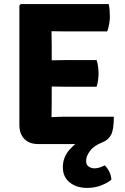

<svg xmlns="http://www.w3.org/2000/svg" viewBox="-20 -703 614 941"><path d="M493 107.5Q505.5 118.5 515 137.2Q524.5 156 526 177.5Q506.5 194 475 206Q443.5 218 407.5 218Q355 218 321.5 191Q288 164 288 117Q288 68 320 31.5Q352 -5 391.5 -25.5Q415.5 -28.5 442.2 -23.8Q469 -19 483 -6Q440 11 421 36.8Q402 62.5 402 85.5Q402 104 414 113Q426 122 443 122Q456.5 122 469.8 117.5Q483 113 493 107.5ZM75 -676 82 -683H232.5V-551.5Q232.5 -530.5 233 -514Q233.5 -497.5 233.5 -477V-202Q233.5 -182.5 233 -166.2Q232.5 -150 232.5 -130V3H167Q124 3 99.5 -22Q75 -47 75 -90.5ZM453.5 -408.5Q458.5 -394 460.8 -375Q463 -356 463 -343Q463 -329.5 460.8 -311.5Q458.5 -293.5 453.5 -278H301Q288.5 -278 265.5 -278.5Q242.5 -279 218.2 -279.2Q194 -279.5 178 -280V-406.5Q194 -407 218.2 -407.2Q242.5 -407.5 265.5 -408Q288.5 -408.5 301 -408.5ZM513 -683Q516.5 -665 517.5 -649.2Q518.5 -633.5 518.5 -620Q518.5 -606.5 515.2 -586.8Q512 -567 505.5 -549H301Q288.5 -549 265.5 -549.5Q242.5 -550 218.2 -550.2Q194 -550.5 178 -551V-683ZM538 -131Q538 -69.5 525 -43.5Q512 -17.5 483 -6Q461.5 3 433 3H178V-126Q210.5 -127.5 240 -129.2Q269.5 -131 306.5 -131Z"/></svg>

Font: Signika SC
Style: Regular
Weight: 300
Designer: Anna Giedryś
Foundry: Anna Giedryś
Version: Version 2.000